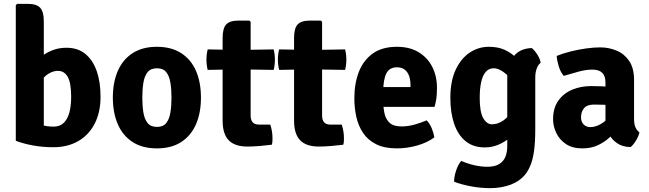

<svg xmlns="http://www.w3.org/2000/svg" viewBox="-20 -756 3372 997"><path d="M207.5 -25H62V-729L69 -736H125Q169.5 -736 188.5 -715.8Q207.5 -695.5 207.5 -645.5ZM502 -256Q502.5 -174 472 -114.5Q441.5 -55 386.2 -23.2Q331 8.5 256.5 8.5Q202.5 8.5 152.5 -0.5Q102.5 -9.5 62 -25L132.5 -135Q161.5 -117 192.5 -107.8Q223.5 -98.5 258.5 -98.5Q290 -98.5 310 -117Q330 -135.5 339.8 -170.2Q349.5 -205 349.5 -253.5Q349.5 -324 332.2 -355.8Q315 -387.5 282 -388Q258 -389 231.2 -372.8Q204.5 -356.5 185.5 -322L164.5 -435.5Q184 -455.5 207.8 -471.8Q231.5 -488 260.8 -498Q290 -508 325.5 -508Q384.5 -508 423.8 -475.5Q463 -443 482.5 -386Q502 -329 502 -256Z M1023.5 -249Q1023.5 -169.5 997.5 -110.2Q971.5 -51 920.5 -18.2Q869.5 14.5 794.5 14.5Q719.5 14.5 668.5 -18.5Q617.5 -51.5 591.8 -110.8Q566 -170 566 -249Q566 -329 592 -388.2Q618 -447.5 669 -480.2Q720 -513 794.5 -513Q870 -513 921 -480Q972 -447 997.8 -387.8Q1023.5 -328.5 1023.5 -249ZM719 -249Q719 -207 724.5 -172.5Q730 -138 746.2 -117.5Q762.5 -97 795 -97Q827.5 -97 843.5 -117.5Q859.5 -138 865 -172.5Q870.5 -207 870.5 -249Q870.5 -291 865 -325.8Q859.5 -360.5 843.5 -381Q827.5 -401.5 795 -401.5Q762.5 -401.5 746.2 -381Q730 -360.5 724.5 -325.8Q719 -291 719 -249Z M1136 -559Q1136 -609 1154.5 -629Q1173 -649 1217 -649H1275L1281.5 -642.5V-155.5Q1281.5 -133.5 1291.8 -121.2Q1302 -109 1325.5 -109H1383.5Q1395 -74.5 1395 -38Q1395 -30 1394.5 -21Q1394 -12 1391.5 -4.5Q1364.5 -1 1329.5 2Q1294.5 5 1264.5 5Q1199 5 1167.5 -27.8Q1136 -60.5 1136 -129ZM1401 -499.5Q1407.5 -473 1407.5 -447Q1407.5 -418.5 1401 -393L1217.5 -396L1058.5 -393Q1052 -418.5 1052 -447Q1052 -473 1058.5 -499.5L1221.5 -496.5Z M1507 -559Q1507 -609 1525.5 -629Q1544 -649 1588 -649H1646L1652.5 -642.5V-155.5Q1652.5 -133.5 1662.8 -121.2Q1673 -109 1696.5 -109H1754.5Q1766 -74.5 1766 -38Q1766 -30 1765.5 -21Q1765 -12 1762.5 -4.5Q1735.5 -1 1700.5 2Q1665.5 5 1635.5 5Q1570 5 1538.5 -27.8Q1507 -60.5 1507 -129ZM1772 -499.5Q1778.5 -473 1778.5 -447Q1778.5 -418.5 1772 -393L1588.5 -396L1429.5 -393Q1423 -418.5 1423 -447Q1423 -473 1429.5 -499.5L1592.5 -496.5Z M1915 -201V-304H2111.5V-315.5Q2111.5 -340.5 2104.5 -361Q2097.5 -381.5 2082 -394Q2066.5 -406.5 2041 -406.5Q2002.5 -406.5 1986.2 -374.8Q1970 -343 1970 -279V-234Q1970 -198 1976.5 -167.5Q1983 -137 2003.2 -118.2Q2023.5 -99.5 2064.5 -99.5Q2098.5 -99.5 2131.8 -108.8Q2165 -118 2195.5 -131Q2212 -114.5 2222 -89.5Q2232 -64.5 2235.5 -42.5Q2198 -15 2145.8 -0.2Q2093.5 14.5 2040.5 14.5Q1975.5 14.5 1932.8 -7.2Q1890 -29 1865.2 -66Q1840.5 -103 1830.2 -149.5Q1820 -196 1820 -246Q1820 -321.5 1843 -381.8Q1866 -442 1914.8 -477.5Q1963.5 -513 2041.5 -513Q2107.5 -513 2153.8 -485Q2200 -457 2224.5 -409Q2249 -361 2249 -300.5Q2249 -268.5 2246.2 -247Q2243.5 -225.5 2236.5 -201Z M2787.5 -430Q2774.5 -420.5 2767 -400Q2759.5 -379.5 2759.5 -354.5V-86.5Q2759.5 -18 2753.2 26.8Q2747 71.5 2735.5 100Q2724 128.5 2708.5 148.5Q2679.5 185 2631.5 203Q2583.5 221 2524 221Q2477 221 2426.8 211.8Q2376.5 202.5 2338 187.5Q2338 161 2348.5 129.5Q2359 98 2375 79.5Q2407 93.5 2442.2 101.8Q2477.5 110 2510 110Q2548.5 110 2571.2 96.5Q2594 83 2604 59Q2614 35 2614 3.5V-358.5Q2614 -419 2645.8 -461.5Q2677.5 -504 2741 -506.5Q2755.5 -495.5 2770 -472.8Q2784.5 -450 2787.5 -430ZM2318.5 -248Q2318.5 -334.5 2346 -393.5Q2373.5 -452.5 2419 -482.8Q2464.5 -513 2518 -513Q2566 -513 2600 -497.5Q2634 -482 2656.8 -459.2Q2679.5 -436.5 2692.5 -414.5L2668.5 -292.5Q2640 -345 2606 -373.2Q2572 -401.5 2543.5 -401.5Q2519 -401.5 2502.8 -383.2Q2486.5 -365 2478.8 -330.5Q2471 -296 2471 -247.5Q2471 -175 2489.2 -142.8Q2507.5 -110.5 2534.5 -110.5Q2566 -110.5 2595.8 -131.8Q2625.5 -153 2645 -193.5L2666.5 -88.5Q2650.5 -61 2624.5 -39Q2598.5 -17 2566 -3.8Q2533.5 9.5 2497.5 9.5Q2437 9.5 2397.2 -23.2Q2357.5 -56 2338 -114Q2318.5 -172 2318.5 -248Z M2852 -136.5Q2852 -196 2879.8 -234.2Q2907.5 -272.5 2952.5 -290.8Q2997.5 -309 3049 -309Q3072.5 -309 3107 -307.8Q3141.5 -306.5 3169 -301V-206Q3146.5 -211 3116 -212Q3085.5 -213 3064 -213Q3029 -213 3013 -194.5Q2997 -176 2997 -146.5Q2997 -125 3010 -110.5Q3023 -96 3046 -96Q3077 -96 3109.5 -118Q3142 -140 3164 -179.5L3185 -83Q3165.5 -60 3140.2 -37.8Q3115 -15.5 3081.5 -0.5Q3048 14.5 3003.5 14.5Q2952 14.5 2918.5 -8.2Q2885 -31 2868.5 -65.8Q2852 -100.5 2852 -136.5ZM3300.5 -68.5Q3296 -48.5 3282.2 -25.8Q3268.5 -3 3254 8Q3211.5 6.5 3184.2 -12.5Q3157 -31.5 3142.5 -58.8Q3128 -86 3124 -112.5V-327.5Q3124 -361.5 3107.2 -378Q3090.5 -394.5 3056 -394.5Q3023 -394.5 2984.8 -384.2Q2946.5 -374 2907.5 -362Q2891.5 -380 2882.2 -409Q2873 -438 2870.5 -465.5Q2903.5 -479 2943.8 -489Q2984 -499 3024 -504.5Q3064 -510 3096.5 -510Q3141 -510 3181.2 -493.5Q3221.5 -477 3247 -439.8Q3272.5 -402.5 3272.5 -340V-136.5Q3272.5 -113.5 3279 -96.8Q3285.5 -80 3300.5 -68.5Z"/></svg>

Font: Signika Negative
Style: Bold
Weight: 700
Designer: Anna Giedry
Foundry: Anna Giedry
Version: Version 2.001